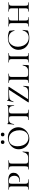

<svg xmlns="http://www.w3.org/2000/svg" viewBox="1837 -2518 693 4407"><g transform="rotate(-90 2183.5 -314.5)"><path d="M269 -12Q272 -12 272 -6Q272 0 269 0Q233 0 214 -1L140 -2L81 -1Q64 0 35 0Q33 0 33 -6Q33 -12 35 -12Q68 -12 83 -17Q98 -22 103.5 -36.5Q109 -51 109 -81V-387Q109 -417 103.5 -431Q98 -445 82.5 -450.5Q67 -456 35 -456Q33 -456 33 -462Q33 -468 35 -468L80 -467Q118 -465 139 -465Q156 -465 171.5 -466Q187 -467 198 -468Q230 -471 256 -471Q421 -471 421 -349Q421 -301 396.5 -268.5Q372 -236 334.5 -220Q297 -204 257 -204Q230 -204 213 -208Q210 -208 210 -213Q210 -221 216 -221Q231 -218 247 -218Q291 -218 321.5 -246.5Q352 -275 352 -329Q352 -392 319.5 -424.5Q287 -457 232 -457Q206 -457 194 -453Q182 -449 176 -434Q170 -419 170 -385V-85Q170 -53 177 -38.5Q184 -24 204.5 -18Q225 -12 269 -12Z M705 -16H772Q824 -16 855.5 -49Q887 -82 898 -140Q898 -142 902 -142Q905 -142 907.5 -141Q910 -140 910 -138Q903 -92 903 -15Q903 -7 899.5 -3.5Q896 0 888 0H497Q495 0 495 -6Q495 -12 497 -12Q530 -12 545 -17Q560 -22 565 -36.5Q570 -51 570 -81V-387Q570 -417 564.5 -431Q559 -445 544 -450.5Q529 -456 497 -456Q495 -456 495 -462Q495 -468 497 -468L542 -467Q580 -465 601 -465Q626 -465 664 -467L706 -468Q709 -468 709 -462Q709 -456 706 -456Q673 -456 658 -450.5Q643 -445 637.5 -430.5Q632 -416 632 -386V-85Q632 -56 637.5 -42Q643 -28 658.5 -22Q674 -16 705 -16Z M961 -231Q961 -309 1001.5 -365.5Q1042 -422 1104.5 -451Q1167 -480 1232 -480Q1302 -480 1355.5 -445.5Q1409 -411 1437.5 -356Q1466 -301 1466 -241Q1466 -174 1430 -115.5Q1394 -57 1333 -22.5Q1272 12 1200 12Q1130 12 1075.5 -21Q1021 -54 991 -110Q961 -166 961 -231ZM1397 -216Q1397 -283 1373.5 -338Q1350 -393 1305 -426Q1260 -459 1198 -459Q1118 -459 1074 -405.5Q1030 -352 1030 -256Q1030 -187 1053.5 -131Q1077 -75 1121.5 -42Q1166 -9 1226 -9Q1304 -9 1350.5 -64Q1397 -119 1397 -216ZM1082 -600Q1082 -619 1093.5 -630Q1105 -641 1125 -641Q1145 -641 1155.5 -630.5Q1166 -620 1166 -600Q1166 -581 1155.5 -570Q1145 -559 1125 -559Q1105 -559 1093.5 -570Q1082 -581 1082 -600ZM1257 -600Q1257 -619 1268.5 -630Q1280 -641 1300 -641Q1320 -641 1331 -630.5Q1342 -620 1342 -600Q1342 -580 1331 -569.5Q1320 -559 1300 -559Q1280 -559 1268.5 -570Q1257 -581 1257 -600Z M1538 -338Q1538 -336 1532.5 -336Q1527 -336 1527 -338Q1530 -361 1534 -412Q1538 -463 1538 -490Q1538 -495 1544 -495Q1550 -495 1550 -490Q1550 -477 1565 -473.5Q1580 -470 1602 -470Q1690 -468 1753 -468L1840 -469Q1858 -470 1887 -470Q1923 -470 1940 -474.5Q1957 -479 1962 -494Q1964 -497 1969 -497Q1974 -497 1974 -494Q1968 -386 1968 -338Q1968 -336 1962.5 -336Q1957 -336 1957 -338Q1956 -383 1946.5 -408Q1937 -433 1915 -444Q1893 -455 1854 -455Q1811 -455 1796.5 -441.5Q1782 -428 1782 -387V-81Q1782 -50 1788 -36Q1794 -22 1811.5 -17Q1829 -12 1868 -12Q1871 -12 1871 -6Q1871 0 1868 0Q1837 0 1820 -1L1750 -2L1683 -1Q1665 0 1633 0Q1631 0 1631 -6Q1631 -12 1633 -12Q1671 -12 1689 -17Q1707 -22 1713.5 -36.5Q1720 -51 1720 -81V-389Q1720 -418 1715.5 -431.5Q1711 -445 1697 -450Q1683 -455 1652 -455Q1614 -455 1592 -444.5Q1570 -434 1557.5 -409Q1545 -384 1538 -338Z M2323 -452Q2323 -454 2315 -454Q2201 -454 2156.5 -448Q2112 -442 2093.5 -423Q2075 -404 2054 -352Q2054 -350 2050 -350Q2047 -350 2044.5 -351.5Q2042 -353 2043 -354L2079 -498Q2079 -500 2083 -500Q2086 -500 2088.5 -498.5Q2091 -497 2090 -496Q2088 -479 2098.5 -473.5Q2109 -468 2148 -468H2388Q2393 -468 2395.5 -463.5Q2398 -459 2395 -455L2116 -25Q2113 -20 2113.5 -18Q2114 -16 2120 -16H2260Q2310 -16 2337 -25Q2364 -34 2379 -57Q2394 -80 2405 -125Q2407 -128 2412 -128Q2417 -128 2417 -125L2406 -8Q2406 -5 2403.5 -1.5Q2401 2 2397 2L2044 0Q2039 0 2037 -4.5Q2035 -9 2038 -13L2320 -446Z M2694 -16H2761Q2813 -16 2844.5 -49Q2876 -82 2887 -140Q2887 -142 2891 -142Q2894 -142 2896.5 -141Q2899 -140 2899 -138Q2892 -92 2892 -15Q2892 -7 2888.5 -3.5Q2885 0 2877 0H2486Q2484 0 2484 -6Q2484 -12 2486 -12Q2519 -12 2534 -17Q2549 -22 2554 -36.5Q2559 -51 2559 -81V-387Q2559 -417 2553.5 -431Q2548 -445 2533 -450.5Q2518 -456 2486 -456Q2484 -456 2484 -462Q2484 -468 2486 -468L2531 -467Q2569 -465 2590 -465Q2615 -465 2653 -467L2695 -468Q2698 -468 2698 -462Q2698 -456 2695 -456Q2662 -456 2647 -450.5Q2632 -445 2626.5 -430.5Q2621 -416 2621 -386V-85Q2621 -56 2626.5 -42Q2632 -28 2647.5 -22Q2663 -16 2694 -16Z M3167 -12Q3169 -12 3169 -6Q3169 0 3167 0Q3139 0 3123 -1L3060 -2L3001 -1Q2984 0 2955 0Q2953 0 2953 -6Q2953 -12 2955 -12Q2989 -12 3004 -17Q3019 -22 3024.5 -36Q3030 -50 3030 -81V-387Q3030 -417 3024.5 -431Q3019 -445 3003.5 -450.5Q2988 -456 2955 -456Q2953 -456 2953 -462Q2953 -468 2955 -468L3001 -467Q3037 -465 3060 -465Q3086 -465 3124 -467L3167 -468Q3169 -468 3169 -462Q3169 -456 3167 -456Q3135 -456 3119 -450Q3103 -444 3097.5 -429.5Q3092 -415 3092 -385V-81Q3092 -50 3097.5 -36Q3103 -22 3118 -17Q3133 -12 3167 -12Z M3670 -451Q3677 -448 3679 -445Q3681 -442 3682 -434L3692 -331Q3692 -328 3686.5 -327Q3681 -326 3680 -330Q3662 -399 3614.5 -432Q3567 -465 3497 -465Q3445 -465 3403 -437Q3361 -409 3337.5 -360.5Q3314 -312 3314 -251Q3314 -189 3338 -131.5Q3362 -74 3409.5 -38Q3457 -2 3524 -2Q3585 -2 3627.5 -36Q3670 -70 3689 -140Q3689 -143 3694 -143Q3696 -143 3698.5 -141.5Q3701 -140 3701 -139L3688 -33Q3687 -25 3685 -22Q3683 -19 3674 -15Q3597 12 3514 12Q3419 12 3358 -26Q3297 -64 3270 -121Q3243 -178 3243 -236Q3243 -304 3279 -360Q3315 -416 3378 -448Q3441 -480 3518 -480Q3556 -480 3599.5 -472.5Q3643 -465 3670 -451Z M4122 -456Q4119 -456 4119 -462Q4119 -468 4122 -468L4166 -467Q4202 -465 4227 -465Q4249 -465 4287 -467L4332 -468Q4335 -468 4335 -462Q4335 -456 4332 -456Q4299 -456 4283.5 -450.5Q4268 -445 4262 -431Q4256 -417 4256 -387V-81Q4256 -51 4262 -36.5Q4268 -22 4283.5 -17Q4299 -12 4332 -12Q4335 -12 4335 -6Q4335 0 4332 0Q4304 0 4287 -1L4227 -2L4166 -1Q4150 0 4122 0Q4119 0 4119 -6Q4119 -12 4122 -12Q4155 -12 4170 -17Q4185 -22 4190.5 -36.5Q4196 -51 4196 -81V-385Q4196 -415 4190.5 -429.5Q4185 -444 4169.5 -450Q4154 -456 4122 -456ZM3883 -245H4222V-227H3883ZM3781 -456Q3779 -456 3779 -462Q3779 -468 3781 -468L3826 -467Q3864 -465 3885 -465Q3910 -465 3948 -467L3991 -468Q3993 -468 3993 -462Q3993 -456 3991 -456Q3959 -456 3943 -450Q3927 -444 3921.5 -429.5Q3916 -415 3916 -385V-81Q3916 -50 3921.5 -36Q3927 -22 3942 -17Q3957 -12 3991 -12Q3993 -12 3993 -6Q3993 0 3991 0Q3963 0 3947 -1L3885 -2L3826 -1Q3809 0 3780 0Q3778 0 3778 -6Q3778 -12 3780 -12Q3813 -12 3828.5 -17Q3844 -22 3850 -36.5Q3856 -51 3856 -81V-387Q3856 -417 3850.5 -431Q3845 -445 3829.5 -450.5Q3814 -456 3781 -456Z"/></g></svg>

Font: Cormorant SC
Style: Regular
Weight: 400
Designer: Christian Thalmann (Catharsis Fonts)
Foundry: Catharsis Fonts
Version: Version 4.000